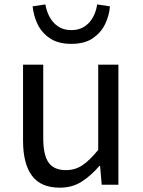

<svg xmlns="http://www.w3.org/2000/svg" viewBox="-20 -836 647 869"><path d="M250.7 13.4Q164.6 13.4 124.5 -40.9Q84.3 -95.1 84.3 -199.3V-543.4H175.7V-210.3Q175.7 -134.6 199.9 -100.3Q224.2 -66 278.3 -66Q319.9 -66 353 -88.1Q386 -110.1 424.5 -157.6V-543.4H515.9V0H440.4L432.9 -85.3H430.1Q392.1 -40.9 349.5 -13.7Q306.9 13.4 250.7 13.4ZM303 -637.5Q243.1 -637.5 205.8 -662.8Q168.5 -688 150 -726.8Q131.6 -765.7 127.7 -807.3L185.4 -816Q190 -787.1 203.8 -760.6Q217.5 -734.1 242.1 -716.9Q266.7 -699.7 303 -699.7Q339.7 -699.7 364.1 -716.9Q388.5 -734.1 402.2 -760.6Q416 -787.1 419.6 -816L477.6 -807.3Q474.4 -765.7 455.7 -726.8Q436.9 -688 399.9 -662.8Q362.9 -637.5 303 -637.5Z"/></svg>

Font: Noto Sans SC Thin
Style: Regular
Weight: 100
Designer: Ryoko NISHIZUKA 西塚涼子 (kana, bopomofo & ideographs); Paul D. Hunt (Latin, Greek & Cyrillic); Sandoll Communications 산돌커뮤니
Foundry: Adobe
Version: Version 2.004-H2;hotconv 1.0.118;makeotfexe 2.5.65603